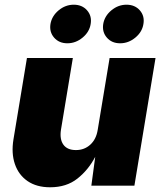

<svg xmlns="http://www.w3.org/2000/svg" viewBox="-20 -794 690 821"><path d="M194.3 6.8Q136.7 6.8 98.1 -19.5Q59.6 -45.9 43.7 -92.3Q27.8 -138.7 37.6 -198.2L95.2 -545.9H291.5L240.7 -239.3Q234.4 -198.7 251 -175.5Q267.6 -152.3 304.7 -152.3Q340.8 -152.3 366.2 -175.5Q391.6 -198.7 397.9 -239.3L448.7 -545.9H645L554.7 0H370.6L387.2 -123.5Q357.9 -67.4 311 -30.3Q264.2 6.8 194.3 6.8ZM268.1 -608.9Q232.4 -608.9 211.4 -633.1Q190.4 -657.2 195.8 -691.4Q201.7 -725.6 230.7 -749.8Q259.8 -773.9 295.4 -773.9Q331.1 -773.9 352.3 -749.8Q373.5 -725.6 367.7 -691.4Q362.3 -657.2 333 -633.1Q303.7 -608.9 268.1 -608.9ZM493.7 -608.9Q458 -608.9 437 -633.1Q416 -657.2 421.4 -691.4Q427.2 -725.6 456.3 -749.8Q485.4 -773.9 521 -773.9Q556.6 -773.9 577.9 -749.8Q599.1 -725.6 593.3 -691.4Q587.9 -657.2 558.6 -633.1Q529.3 -608.9 493.7 -608.9Z"/></svg>

Font: Inter Black
Style: Italic
Weight: 900
Italic angle: -9.39999°
Designer: Rasmus Andersson
Foundry: rsms
Version: Version 4.000;git-a52131595